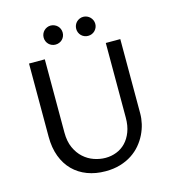

<svg xmlns="http://www.w3.org/2000/svg" viewBox="-129 -1005 1026 1124"><g transform="rotate(-15 384.0 -443.5)"><path d="M197.3 -715.3V-271Q197.3 -217.8 214.8 -179Q232.4 -140.1 260.5 -115Q288.6 -89.8 323.2 -77.9Q357.9 -65.9 392.6 -65.9Q427.7 -65.9 459.5 -78.4Q491.2 -90.8 514.9 -115.5Q538.6 -140.1 552.7 -177Q566.9 -213.9 566.9 -263.2V-715.3H654.8V-264.2Q654.8 -234.4 647.5 -202.4Q640.1 -170.4 625.2 -140.1Q610.4 -109.9 587.4 -82.5Q564.5 -55.2 533.2 -34.7Q502 -14.2 461.9 -2.2Q421.9 9.8 372.6 9.8Q312.5 9.8 262.7 -9Q212.9 -27.8 177 -63.7Q141.1 -99.6 121.3 -152.1Q101.6 -204.6 101.6 -271.5V-715.3ZM223.6 -839.4Q223.6 -851.6 228 -862.1Q232.4 -872.6 240.2 -880.4Q248 -888.2 258.5 -892.8Q269 -897.5 280.8 -897.5Q293 -897.5 303.7 -892.8Q314.5 -888.2 322.3 -880.4Q330.1 -872.6 334.5 -862.1Q338.9 -851.6 338.9 -839.4Q338.9 -827.6 334.5 -817.1Q330.1 -806.6 322.3 -798.8Q314.5 -791 303.7 -786.6Q293 -782.2 280.8 -782.2Q269 -782.2 258.5 -786.6Q248 -791 240.2 -798.8Q232.4 -806.6 228 -817.1Q223.6 -827.6 223.6 -839.4ZM420.9 -839.4Q420.9 -851.6 425.3 -862.1Q429.7 -872.6 437.5 -880.4Q445.3 -888.2 455.8 -892.8Q466.3 -897.5 478.5 -897.5Q490.7 -897.5 501.2 -892.8Q511.7 -888.2 519.5 -880.4Q527.3 -872.6 532 -862.1Q536.6 -851.6 536.6 -839.4Q536.6 -827.6 532 -817.1Q527.3 -806.6 519.5 -798.8Q511.7 -791 501.2 -786.6Q490.7 -782.2 478.5 -782.2Q466.3 -782.2 455.8 -786.6Q445.3 -791 437.5 -798.8Q429.7 -806.6 425.3 -817.1Q420.9 -827.6 420.9 -839.4Z"/></g></svg>

Font: Proza Libre
Style: Regular
Weight: 400
Designer: Jasper de Waard
Foundry: Jasper de Waard
Version: Version 1.001; ttfautohint (v1.4.1.8-43bc)